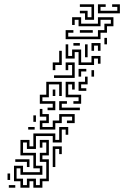

<svg xmlns="http://www.w3.org/2000/svg" viewBox="-20 -782 619 892"><path d="M375 -690V-720H351V-732H387V-702H405V-750H351V-762H417V-690ZM435 -720V-762H471V-750H447V-732H525V-750H501V-762H537V-720ZM285 -600V-642H321V-630H297V-612H435V-642H465V-672H495V-690H447V-660H345V-690H327V-666H315V-702H357V-672H435V-702H507V-660H477V-630H447V-600ZM351 -630V-642H411V-630ZM465 -576V-606H477V-576ZM321 -570V-582H351V-570ZM405 -546V-582H447V-546H435V-570H417V-546ZM345 -480V-540H327V-510H285V-576H297V-522H315V-552H357V-492H405V-522H447V-486H435V-510H417V-480ZM375 -516V-576H387V-516ZM225 -456V-492H255V-546H267V-480H237V-456ZM231 -420V-432H315V-480H297V-456H285V-492H327V-420ZM345 -426V-462H381V-450H357V-426ZM405 -426V-456H417V-426ZM345 -360V-402H375V-426H387V-390H357V-372H381V-360ZM201 -270V-282H225V-300H165V-342H195V-402H267V-336H255V-390H207V-330H177V-312H237V-270ZM321 -300V-312H345V-330H285V-402H327V-366H315V-390H297V-342H357V-300ZM225 -336V-366H237V-336ZM255 -270V-312H291V-300H267V-282H351V-270ZM165 -180V-222H195V-240H165V-276H177V-252H207V-210H177V-192H225V-222H255V-252H327V-210H291V-222H315V-240H267V-210H237V-180ZM135 -216V-246H147V-216ZM75 90V60H45V-12H87V18H165V0H135V-60H75V-132H117V-102H135V-162H237V-132H255V-192H297V-156H285V-180H267V-120H225V-150H147V-90H105V-120H87V-72H147V-12H177V30H75V0H57V48H87V78H105V48H147V78H165V48H195V-30H165V-72H195V-120H177V-96H165V-132H207V-60H177V-42H207V60H177V90H135V60H117V90ZM111 -180V-192H141V-180ZM225 -6V-102H267V-66H255V-90H237V-6ZM105 -6V-30H51V-42H117V-6ZM15 54V24H27V54ZM21 90V78H51V90Z"/></svg>

Font: Rubik Maze
Style: Regular
Weight: 400
Designer: Hubert and Fischer, NaN
Foundry: Hubert and Fischer, NaN
Version: Version 2.200